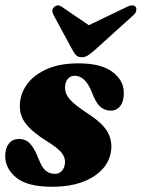

<svg xmlns="http://www.w3.org/2000/svg" viewBox="-25 -705 542 735"><path d="M185.5 -39.5Q202.5 -39.5 213 -52.2Q223.5 -65 224 -84.5Q224 -105 209 -122.5Q194 -140 153 -165.5Q98 -199.5 72.8 -232.8Q47.5 -266 51.5 -312Q55.5 -353.5 82.5 -387.5Q109.5 -421.5 158 -442Q206.5 -462.5 275 -462.5Q361 -462.5 404.5 -430.5Q448 -398.5 449 -351.5Q449.5 -318 435.8 -299.8Q422 -281.5 399 -281.5Q375 -281.5 357.8 -297.5Q340.5 -313.5 325.5 -355Q300.5 -415 260.5 -415Q244 -415 234 -402.5Q224 -390 224 -369.5Q223.5 -347 241 -326Q258.5 -305 308.5 -272Q369.5 -233 388.2 -197.2Q407 -161.5 399 -120Q388 -62 328 -26Q268 10 175 10Q80 10 37.5 -24.8Q-5 -59.5 -5 -107.5Q-5 -137 8.8 -155Q22.5 -173 48 -173Q74 -173 91 -154.2Q108 -135.5 122.5 -97Q135.5 -64 149.8 -51.8Q164 -39.5 185.5 -39.5ZM338 -513.5Q323.5 -501 312.5 -493.5Q301.5 -486 288 -486Q274 -486 266.8 -493.2Q259.5 -500.5 252.5 -513.5L180 -647.5Q169.5 -667.5 183.5 -679Q197.5 -690.5 214.5 -677L315 -608.5L457.5 -677Q484.5 -691 494 -679Q498 -674 496.5 -664.2Q495 -654.5 483.5 -645Z"/></svg>

Font: Fraunces 144pt S050 Black
Style: Italic
Weight: 900
Italic angle: -16°
Version: Version 1.000; ttfautohint (v1.8.3)